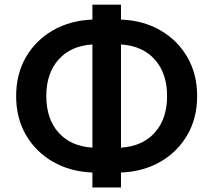

<svg xmlns="http://www.w3.org/2000/svg" viewBox="-20 -782 929 836"><path d="M382.3 34.2V-30.8Q284.7 -34.7 209.7 -78.1Q134.8 -121.6 92.5 -195.1Q50.3 -268.6 50.3 -363.8Q50.3 -459 92.5 -532.5Q134.8 -606 209.7 -649.4Q284.7 -692.9 382.3 -696.8V-761.7H506.8V-696.8Q604.5 -692.9 679.2 -649.4Q753.9 -606 796.1 -532.5Q838.4 -459 838.4 -363.8Q838.4 -268.6 796.1 -195.1Q753.9 -121.6 679.2 -78.1Q604.5 -34.7 506.8 -30.8V34.2ZM382.3 -139.2V-588.4Q288.1 -582.5 234.9 -522.7Q181.6 -462.9 181.6 -363.8Q181.6 -264.6 234.9 -204.8Q288.1 -145 382.3 -139.2ZM506.8 -588.4V-139.2Q600.6 -145 654.1 -204.8Q707.5 -264.6 707.5 -363.8Q707.5 -462.9 654.1 -522.7Q600.6 -582.5 506.8 -588.4Z"/></svg>

Font: Inter SemiBold
Style: Regular
Weight: 600
Designer: Rasmus Andersson
Foundry: rsms
Version: Version 4.001;git-9221beed3